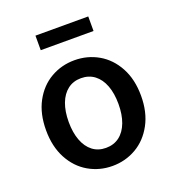

<svg xmlns="http://www.w3.org/2000/svg" viewBox="-126 -767 798 878"><g transform="rotate(-20 273.5 -327.5)"><path d="M273.4 12.2Q210.4 12.2 157.7 -18.3Q105 -48.8 73.7 -107.2Q42.5 -165.5 42.5 -245.1Q42.5 -325.2 73.7 -383.3Q105 -441.4 157.7 -471.7Q210.4 -502 273.4 -502Q336.4 -502 389.2 -471.7Q441.9 -441.4 473.4 -383.3Q504.9 -325.2 504.9 -245.1Q504.9 -165.5 473.4 -107.2Q441.9 -48.8 389.2 -18.3Q336.4 12.2 273.4 12.2ZM273.4 -414.6Q235.8 -414.6 208.7 -393.8Q181.6 -373 167.2 -335Q152.8 -296.9 152.8 -245.1Q152.8 -193.8 167.2 -155.5Q181.6 -117.2 208.7 -96.4Q235.8 -75.7 273.4 -75.7Q311.5 -75.7 338.9 -96.4Q366.2 -117.2 380.6 -155.5Q395 -193.8 395 -245.1Q395 -296.9 380.6 -335Q366.2 -373 338.9 -393.8Q311.5 -414.6 273.4 -414.6ZM145 -597.7V-668.5H401.9V-597.7Z"/></g></svg>

Font: Varta
Style: Bold
Weight: 700
Designer: Joana Correia, Viktoriya Grabowska, Eben Sorkin
Foundry: Sorkin Type
Version: Version 1.002; ttfautohint (v1.3) -l 8 -r 24 -G 200 -x 12 -H